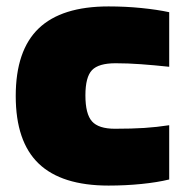

<svg xmlns="http://www.w3.org/2000/svg" viewBox="-20 -569 585 598"><path d="M318 9Q172 9 100.5 -59.5Q29 -128 29 -270Q29 -412 100.5 -480.5Q172 -549 318 -549Q371 -549 420.5 -544Q470 -539 507 -531V-361Q460 -366 419 -369Q378 -372 340 -372Q287 -372 266.5 -350.5Q246 -329 246 -272Q246 -214 266.5 -191Q287 -168 338 -168Q391 -168 429.5 -170.5Q468 -173 507 -179V-10Q470 -1 420.5 4Q371 9 318 9Z"/></svg>

Font: Encode Sans Normal
Style: Black
Weight: 900
Designer: Pablo Impallari, Andres Torresi
Foundry: Pablo Impallari, Andres Torresi
Version: Version 1.000; ttfautohint (v1.00) -l 8 -r 50 -G 200 -x 14 -